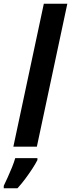

<svg xmlns="http://www.w3.org/2000/svg" viewBox="-52 -780 378 1021"><path d="M19 0 181 -760H306L144 0ZM-32 208Q-23 189 -11 163Q1 137 12 109.5Q23 82 29 61H147V71Q137 91 120 117Q103 143 83 170Q63 197 41 221H-32Z"/></svg>

Font: Noto Sans Display SemiBold
Style: Italic
Weight: 600
Italic angle: -12°
Designer: Monotype Design Team
Foundry: Monotype Imaging Inc.
Version: Version 2.003